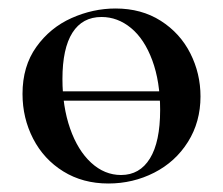

<svg xmlns="http://www.w3.org/2000/svg" viewBox="-20 -419 526 452"><path d="M96 -204H388V-182H96ZM33 -198Q33 -263 65.5 -308.5Q98 -354 148.5 -376.5Q199 -399 252 -399Q313 -399 358.5 -370Q404 -341 428 -293.5Q452 -246 452 -192Q452 -132 422.5 -85Q393 -38 343 -12.5Q293 13 235 13Q175 13 129 -15.5Q83 -44 58 -92.5Q33 -141 33 -198ZM357 -160Q357 -227 338.5 -277Q320 -327 288.5 -353Q257 -379 219 -379Q174 -379 150.5 -342Q127 -305 127 -233Q127 -168 145 -116.5Q163 -65 194.5 -36Q226 -7 265 -7Q309 -7 333 -46Q357 -85 357 -160Z"/></svg>

Font: Cormorant Infant SemiBold
Style: Regular
Weight: 600
Designer: Christian Thalmann (Catharsis Fonts)
Foundry: Catharsis Fonts
Version: Version 4.000